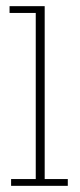

<svg xmlns="http://www.w3.org/2000/svg" viewBox="-20 -603 261 623"><path d="M16 0V-22H96V-561H11V-583H125V-22H200V0Z"/></svg>

Font: Rokkitt Thin
Style: Regular
Weight: 250
Version: Version 3.103